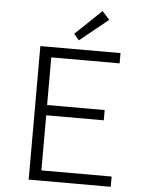

<svg xmlns="http://www.w3.org/2000/svg" viewBox="-64 -1049 828 1100"><g transform="rotate(5 350.0 -499.5)"><path d="M330 -855 360 -820 523 -952 481 -999ZM143 -768V0H615V-59H211V-376H542V-435H211V-709H604V-768Z"/></g></svg>

Font: Kawkab Mono Light
Style: Regular
Weight: 300
Monospace: yes
Designer: Abdullah Arif
Foundry: Abdullah Arif
Version: Version 1.000;PS 000.500;hotconv 1.0.88;makeotf.lib2.5.64775